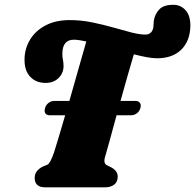

<svg xmlns="http://www.w3.org/2000/svg" viewBox="-20 -802 835 822"><path d="M173 -339.5Q176.5 -353 188 -361.5Q199.5 -370 212 -370H277Q297 -440.5 316.8 -509.8Q336.5 -579 349.5 -624.5Q333.5 -628 320 -630Q306.5 -632 296 -632Q248 -632 247 -573.5Q246.5 -559 249.2 -547.5Q252 -536 252 -519Q252 -489 230.8 -468Q209.5 -447 175 -447Q134 -447 109 -473.8Q84 -500.5 85 -549.5Q86 -595 109 -632.8Q132 -670.5 175 -693.2Q218 -716 279.5 -716Q326 -716 373 -706.5Q420 -697 463 -684.8Q506 -672.5 541.8 -663.2Q577.5 -654 602.5 -654Q628 -654 635.5 -680Q637 -687 637.2 -694.8Q637.5 -702.5 638.5 -713Q643 -742 662 -761.8Q681 -781.5 722 -781.5Q753.5 -781.5 774.5 -758.2Q795.5 -735 795 -690Q793.5 -626 755.8 -589.2Q718 -552.5 652.5 -552.5Q633.5 -552.5 608 -557.2Q582.5 -562 553 -569.5Q541 -529.5 526 -476.8Q511 -424 496 -370H559.5Q573 -370 579 -361.5Q585 -353 581 -339.5Q577 -325 565.8 -316.8Q554.5 -308.5 541 -308.5H479Q463 -249 449.8 -201.2Q436.5 -153.5 431 -134.5Q425 -116 427.8 -107Q430.5 -98 437 -95L458 -84.5Q484 -69.5 484 -46Q484 -23 468.8 -11.5Q453.5 0 430 0H174.5Q149.5 0 139 -10.8Q128.5 -21.5 128.5 -39Q128.5 -57 137.5 -68.5Q146.5 -80 161.5 -88L183 -97Q195 -102 211.5 -150Q218.5 -172 231.2 -214.2Q244 -256.5 259 -308.5H193Q180 -308.5 174.2 -316.8Q168.5 -325 173 -339.5Z"/></svg>

Font: Fraunces 9pt S050 Black
Style: Italic
Weight: 900
Italic angle: -16°
Version: Version 1.000; ttfautohint (v1.8.3)